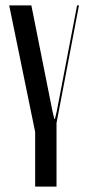

<svg xmlns="http://www.w3.org/2000/svg" viewBox="-20 -515 325 710"><path d="M189 -60V175H110V-27L14 -495H96L174 -104L181 -75H183L190 -104L265 -495H272Z"/></svg>

Font: Moniqa SemBd Narrow Display
Style: Regular
Weight: 600
Width: 4
Designer: Rajesh Rajput
Foundry: Rajesh Rajput
Version: Version 1.000